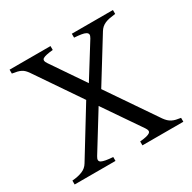

<svg xmlns="http://www.w3.org/2000/svg" viewBox="-140 -755 895 895"><g transform="rotate(-30 307.5 -307.5)"><path d="M379.9 0V-21Q401.4 -22.9 414.6 -26.1Q427.7 -29.3 433.6 -33.9Q439.5 -38.6 438.7 -45.4Q438 -52.2 431.2 -62L294.9 -261.2L171.9 -62Q158.2 -40.5 174.1 -32.2Q189.9 -23.9 234.9 -21V0H15.1V-21Q46.9 -23.4 69.3 -32.5Q91.8 -41.5 104 -62L258.8 -314.5L96.2 -553.2Q88.9 -564 82 -570.8Q75.2 -577.6 66.7 -582Q58.1 -586.4 47.1 -589.1Q36.1 -591.8 20 -594.2V-615.2H240.2V-594.2Q198.7 -590.3 186 -582.3Q173.3 -574.2 188 -553.2L308.6 -376L418.9 -553.2Q425.8 -564.5 424.8 -571.5Q423.8 -578.6 415.5 -583.3Q407.2 -587.9 392.1 -590.3Q377 -592.8 355 -594.2V-615.2H576.2V-594.2Q558.6 -592.3 544.7 -589.6Q530.8 -586.9 520 -582.3Q509.3 -577.6 501.2 -570.6Q493.2 -563.5 486.8 -553.2L344.7 -323.2L522.9 -62Q530.3 -51.8 537.8 -44.7Q545.4 -37.6 554.4 -33Q563.5 -28.3 574.7 -25.6Q585.9 -22.9 600.1 -21V0Z"/></g></svg>

Font: Gentium Plus Viet
Style: Regular
Weight: 400
Designer: J. Victor Gaultney, Annie Olsen, Iska Routamaa, Becca Hirsbrunner
Foundry: SIL International
Version: Version 5.000